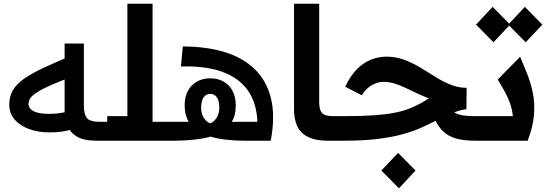

<svg xmlns="http://www.w3.org/2000/svg" viewBox="-20 -760 2975 1037"><path d="M246 -45Q186 -45 137 -63Q88 -81 59 -114.5Q30 -148 30 -195Q30 -239 49.5 -272.5Q69 -306 110.5 -335Q152 -364 216 -394Q280 -424 369 -461L388 -353Q307 -323 257 -301Q207 -279 180 -261.5Q153 -244 143.5 -229.5Q134 -215 134 -200Q134 -173 162 -159Q190 -145 246 -145Q272 -145 303 -149Q334 -153 371 -164L394 -72Q357 -56 323.5 -50.5Q290 -45 246 -45ZM501 0Q432 0 395 -22.5Q358 -45 343.5 -82.5Q329 -120 329 -164V-525H433V-190Q433 -144 449 -123Q465 -102 521 -102H559V0Z M774 -102H894V0H774ZM559 0V-132.7H668V-740H804V0Z M894 0V-102H920.5Q940.3 -102 960.3 -102Q980.3 -102 999.3 -102Q989.3 -118 983.3 -140.5Q977.3 -163 977.3 -191Q977.3 -236 994.3 -268.5Q1011.3 -301 1042.8 -319Q1074.3 -337 1115.3 -337Q1157.3 -337 1188.3 -319Q1219.3 -301 1236.3 -268.5Q1253.3 -236 1253.3 -191Q1253.3 -163 1247.8 -140.5Q1242.3 -118 1231.3 -102Q1253.3 -102 1274.8 -102Q1296.3 -102 1318.3 -102H1370.3Q1366.3 -204 1318.3 -272Q1270.3 -340 1179.8 -372.5Q1089.3 -405 957.3 -401L967.3 -509Q1092.3 -509 1190.8 -479.5Q1289.3 -450 1354.3 -388Q1419.3 -326 1443.3 -229.5Q1467.3 -133 1442.3 0H1299.3Q1247.3 0 1201.3 -5.5Q1155.3 -11 1117.3 -22Q1077.3 -11 1025.8 -5.5Q974.3 0 921.3 0ZM1115.3 -94Q1134.3 -100 1149.3 -122.5Q1164.3 -145 1164.3 -179Q1164.3 -216 1151.3 -234.5Q1138.3 -253 1115.3 -253Q1093.3 -253 1079.8 -234.5Q1066.3 -216 1066.3 -179Q1066.3 -145 1081.3 -122.5Q1096.3 -100 1115.3 -94Z M1751.3 0Q1701.3 0 1666.2 -11.3Q1631 -22.7 1609.3 -44.2Q1587.7 -65.7 1577.8 -98.3Q1568 -131 1568 -172.7V-740H1704V-212Q1704 -183.7 1709.8 -166.2Q1715.7 -148.7 1732 -140.7Q1748.3 -132.7 1780.7 -132.7H1814V0Z M2547 0Q2482.7 0 2439.8 -13Q2397 -26 2369.7 -54.2Q2342.3 -82.3 2322.3 -128.3L2413.7 -171.7Q2424.7 -158 2439.8 -149.5Q2455 -141 2480.2 -136.8Q2505.3 -132.7 2543.3 -132.7H2579V0ZM1814 0V-132.7H1844.3Q1936.3 -132.7 2000.3 -137.3Q2064.3 -142 2109.5 -150.7Q2154.7 -159.3 2189 -172.8Q2223.3 -186.3 2255.3 -203.7Q2264 -209 2270.7 -213Q2277.3 -217 2283.7 -221Q2290 -225 2296 -228.7Q2260 -242.7 2228 -258.2Q2196 -273.7 2166 -287.5Q2136 -301.3 2107.5 -309.7Q2079 -318 2049.3 -318Q2023.3 -318 1992 -302.2Q1960.7 -286.3 1933.7 -245.3L1844.3 -291.7Q1874 -353.3 1910.2 -388.7Q1946.3 -424 1986.5 -439Q2026.7 -454 2067.3 -454Q2118.7 -454 2164 -436.8Q2209.3 -419.7 2250.8 -394.7Q2292.3 -369.7 2332.3 -344.5Q2372.3 -319.3 2414 -302.5Q2455.7 -285.7 2500.3 -285.7L2499 -170.3Q2475.7 -167.7 2449.8 -159.3Q2424 -151 2394.3 -137.8Q2364.7 -124.7 2329.7 -106Q2295.7 -88.7 2254.3 -70Q2213 -51.3 2157 -35.7Q2101 -20 2022.7 -10Q1944.3 0 1835.7 0ZM2134.7 257 2039.7 161 2130 65.7 2224.3 161Z M2579 0V-132.7H2750Q2745.3 -175 2732.8 -207.7Q2720.3 -240.3 2703.8 -269.7Q2687.3 -299 2668.3 -330.7L2789.3 -453.3Q2808 -409.3 2827.2 -361.5Q2846.3 -313.7 2857.7 -259.2Q2869 -204.7 2864.2 -140.7Q2859.3 -76.7 2830 0ZM2645.3 -531.7 2551 -627 2640.7 -723 2735 -627ZM2819.3 -531.7 2725 -627 2814.7 -723 2909 -627Z"/></svg>

Font: Lexend Medium
Style: Regular
Weight: 500
Designer: Bonnie Shaver-Troup, Thomas Jockin
Foundry: Lexend
Version: Version 1.005